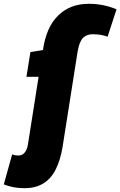

<svg xmlns="http://www.w3.org/2000/svg" viewBox="-114 -770 633 1010"><path d="M15 220Q-16 220 -42 215Q-68 210 -94 200L-50 42Q-40 46 -32.5 47Q-25 48 -17 48Q-3 48 7.5 40.5Q18 33 25 17.5Q32 2 35 -23L89 -366H25L46 -496L112 -507Q129 -627 192 -688.5Q255 -750 353 -750Q395 -750 432 -742Q469 -734 499 -721L452 -577Q442 -581 428.5 -584Q415 -587 401 -588.5Q387 -590 374 -590Q342 -590 322.5 -570.5Q303 -551 294 -497L215 4Q203 75 178 123.5Q153 172 112 196Q71 220 15 220Z"/></svg>

Font: Georama ExtraCondensed Thin ExtraBold
Style: Italic
Weight: 800
Italic angle: -9°
Version: Version 1.001